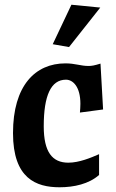

<svg xmlns="http://www.w3.org/2000/svg" viewBox="-20 -780 490 812"><path d="M35 -217C35 -25 133 12 232 12C293 12 356 -2 399 -40V-128C365 -113 315 -92 269 -92C201 -92 165 -137 165 -246C165 -375 195 -443 259 -443C288 -443 320 -414 320 -341C320 -328 319 -317 318 -304L416 -317L405 -511C379 -503 368 -501 354 -501C321 -501 298 -512 257 -512C129 -512 35 -418 35 -217ZM282 -760 203 -593 272 -581 404 -748Z"/></svg>

Font: CantoraOne
Style: Regular
Weight: 400
Designer: Pablo Impallari, Rodrigo Fuenzalida
Foundry: Pablo Impallari
Version: Version 1.001